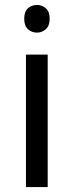

<svg xmlns="http://www.w3.org/2000/svg" viewBox="-20 -757 298 777"><path d="M173 -536V0H85V-536ZM130 -737Q150 -737 165.5 -723.5Q181 -710 181 -681Q181 -653 165.5 -639Q150 -625 130 -625Q108 -625 93 -639Q78 -653 78 -681Q78 -710 93 -723.5Q108 -737 130 -737Z"/></svg>

Font: binaryhoriontal115
Style: Book
Weight: 400
Designer: Jelle Bosma - Monotype Design Team
Foundry: Monotype Imaging Inc.
Version: Version 2.003